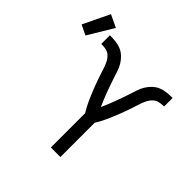

<svg xmlns="http://www.w3.org/2000/svg" viewBox="-351 -997 1165 1165"><g transform="rotate(45 231.5 -415.0)"><path d="M259 0V-294Q249 -310 240 -327Q231 -344 223 -361.5Q215 -379 207.5 -397Q200 -415 193 -432.5Q186 -450 179.5 -468Q173 -486 166.5 -504Q160 -522 154.5 -540.5Q149 -559 142.5 -577Q136 -595 127 -612Q118 -629 103.5 -641.5Q89 -654 69.5 -657.5Q50 -661 31 -661V-735Q55 -735 79.5 -732.5Q104 -730 126 -721Q148 -712 166 -695Q184 -678 196.5 -657.5Q209 -637 216.5 -614Q224 -591 231.5 -568Q239 -545 247 -522.5Q255 -500 263.5 -477Q272 -454 281 -432Q290 -410 300 -388Q310 -410 319 -432Q328 -454 336.5 -477Q345 -500 353 -522.5Q361 -545 368.5 -568Q376 -591 383.5 -614Q391 -637 403.5 -657.5Q416 -678 434 -695Q452 -712 474 -721Q496 -730 520.5 -732.5Q545 -735 569 -735V-662Q550 -662 530.5 -658Q511 -654 496.5 -641.5Q482 -629 473 -612Q464 -595 457.5 -577Q451 -559 445.5 -540.5Q440 -522 433.5 -504Q427 -486 420.5 -468Q414 -450 407 -432.5Q400 -415 392.5 -397Q385 -379 377 -361.5Q369 -344 360 -327Q351 -310 341 -294V0ZM-73 -629 -137 -660 -55 -830 25 -792Z"/></g></svg>

Font: Bmono
Style: Regular
Weight: 400
Monospace: yes
Designer: Belleve Invis
Foundry: Belleve Invis
Version: Version 11.2.2; ttfautohint (v1.8.2)